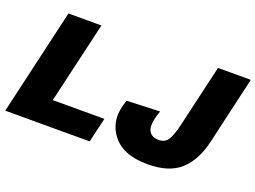

<svg xmlns="http://www.w3.org/2000/svg" viewBox="-101 -886 1492 1122"><g transform="rotate(20 644.5 -325.0)"><path d="M242 -153H563L527 0H2L155 -660H360ZM889 10Q732 10 666.5 -81.5Q601 -173 649 -297L854 -305Q824 -220 838.5 -183Q853 -146 903 -146Q941 -146 960 -175Q979 -204 996 -277L1085 -660H1289L1193 -244Q1165 -120 1094.5 -55Q1024 10 889 10Z"/></g></svg>

Font: Elaine Sans ExtraBold
Style: Italic
Weight: 800
Italic angle: -13°
Designer: Wei Huang
Foundry: Wei Huang
Version: Version 2.001;December 24, 2019;FontCreator 12.0.0.2547 64-b